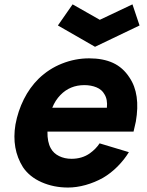

<svg xmlns="http://www.w3.org/2000/svg" viewBox="-20 -846 674 882"><path d="M416.5 -631 246 -729 313.5 -826 438.5 -755 588.5 -826 621 -729ZM213.5 -164.5Q226 -141.5 251.5 -129Q277 -116.5 308.5 -116.5Q357 -116.5 392.5 -141.5Q421 -162 437.5 -187.5L572 -147Q551 -112.5 520 -81.2Q489 -50 453 -29Q415.5 -8 373.5 3.8Q331.5 15.5 292.5 15.5Q226.5 15.5 171 -9Q115.5 -33.5 85.5 -78Q32.5 -162.5 51 -274Q62.5 -336 89.5 -390Q116.5 -444 157.5 -484.5Q204.5 -530 265 -554Q325.5 -578 389.5 -578Q453.5 -578 499.2 -557Q545 -536 575 -489.5Q626 -414 604 -287.5L593.5 -241.5H198Q197 -193.5 213.5 -164.5ZM257.5 -409.5Q234 -385.5 220 -351H471Q475 -389.5 459.5 -413.5Q448 -434.5 423 -444.8Q398 -455 367.5 -455Q301.5 -455 257.5 -409.5Z"/></svg>

Font: Russisch Sans ExtraBold
Style: Italic
Weight: 800
Width: 4
Italic angle: -10°
Designer: Michael Sharanda (font) & Cristiano Sobral (main changes)
Foundry: Michael Sharanda
Version: Version 2.00;September 8, 2020;FontCreator 13.0.0.2681 64-bi